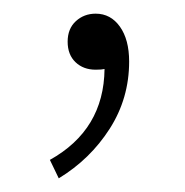

<svg xmlns="http://www.w3.org/2000/svg" viewBox="-20 -95 271 281"><path d="M66 166 53 139Q132 95 133 6Q129 7 120 7Q102 7 90.5 -4Q79 -15 79 -34Q79 -53 91 -64Q103 -75 120 -75Q142 -75 155.5 -56Q169 -37 169 -5Q169 49 140.5 93.5Q112 138 66 166Z"/></svg>

Font: Noto Sans Korean Thin
Style: Regular
Weight: 250
Designer: Ryoko NISHIZUKA  (kana & ideographs); Paul D. Hunt (Latin, Greek & Cyrillic); Wenlong ZHANG  (bopomofo); Sandoll Communi
Foundry: Adobe Systems Incorporated
Version: Version 1.0001;PS 1;hotconv 1.0.78;makeotf.lib2.5.61930